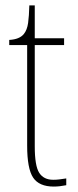

<svg xmlns="http://www.w3.org/2000/svg" viewBox="-20 -677 286 707"><path d="M178 10Q124 10 102 -23Q80 -56 80 -141V-511H14V-530Q52 -532 68 -552Q80 -567 83.5 -592.5Q87 -618 88 -657H108V-536H216V-511H108V-138Q108 -66 124.5 -40.5Q141 -15 176 -15Q189 -15 199.5 -16.5Q210 -18 224 -20V5Q199 10 178 10Z"/></svg>

Font: Noto Serif Thai Condensed Thin
Style: Regular
Weight: 100
Width: 3
Designer: Monotype Design Team
Foundry: Monotype Imaging Inc.
Version: Version 2.001; ttfautohint (v1.8.4.7-5d5b)